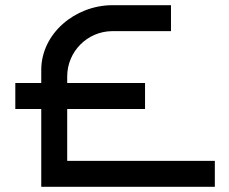

<svg xmlns="http://www.w3.org/2000/svg" viewBox="-20 -720 881 740"><path d="M808 -100H239V-300H539V-400H239V-425C239 -521 316 -599 412 -600H639V-700H412C269 -699 139 -591 139 -450V-400H39V-300H139V0H808Z"/></svg>

Font: Bruno Ace
Style: Regular
Weight: 400
Designer: Astigmatic (AOETI)
Foundry: Astigmatic (AOETI)
Version: Version 1.000